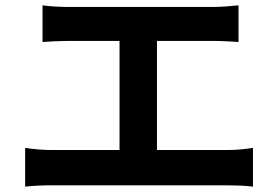

<svg xmlns="http://www.w3.org/2000/svg" viewBox="-20 -718 1040 718"><path d="M74 -165V-20C108 -24 143 -25 173 -25H832C855 -25 897 -24 926 -20V-165C900 -161 868 -157 832 -157H567V-565H778C807 -565 842 -563 872 -561V-698C843 -695 808 -692 778 -692H234C206 -692 165 -694 139 -698V-561C164 -563 207 -565 234 -565H427V-157H173C142 -157 106 -160 74 -165Z"/></svg>

Font: Noto Sans TC
Style: Bold
Weight: 700
Designer: Ryoko NISHIZUKA 西塚涼子 (kana, bopomofo & ideographs); Paul D. Hunt (Latin, Greek & Cyrillic); Sandoll Communications 산돌커뮤니
Foundry: Adobe
Version: Version 2.004;hotconv 1.0.118;makeotfexe 2.5.65603